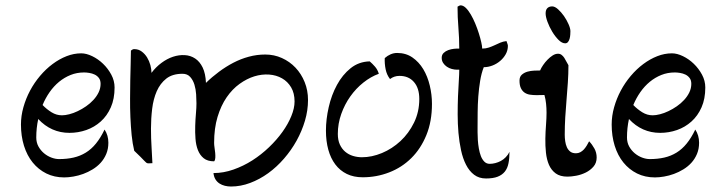

<svg xmlns="http://www.w3.org/2000/svg" viewBox="-20 -657 2632 711"><path d="M404.3 -333Q404.3 -291 390.4 -259.5Q376.5 -228 353 -207Q329.6 -186 299.6 -175.5Q269.5 -165 237.3 -165Q169.4 -165 121.6 -216.3Q114.3 -183.1 114.3 -147.9Q114.3 -129.4 122.3 -114.7Q130.4 -100.1 142.8 -89.6Q155.3 -79.1 170.2 -73.5Q185.1 -67.9 198.7 -67.9Q228 -67.9 252.4 -73.5Q276.9 -79.1 297.6 -91.8Q318.4 -104.5 335.4 -125.5Q352.5 -146.5 367.2 -177.2Q381.3 -156.2 381.3 -128.4Q381.3 -105.5 373.5 -86.9Q365.7 -68.4 352.8 -54.2Q339.8 -40 323 -29.8Q306.2 -19.5 288.1 -12.9Q270 -6.3 251.7 -3.2Q233.4 0 217.8 0Q181.2 0 151.6 -14.6Q122.1 -29.3 101.1 -55.2Q80.1 -81.1 68.8 -117.2Q57.6 -153.3 57.6 -195.8Q57.6 -228 66.7 -260Q75.7 -292 91.3 -321.3Q106.9 -350.6 128.4 -376Q149.9 -401.4 174.8 -419.9Q199.7 -438.5 226.6 -449Q253.4 -459.5 280.8 -459.5Q299.8 -459.5 321.5 -449Q343.3 -438.5 361.6 -420.9Q379.9 -403.3 392.1 -380.6Q404.3 -357.9 404.3 -333ZM352.5 -346.7Q352.5 -359.9 346.2 -368.2Q339.8 -376.5 330.6 -380.9Q321.3 -385.3 310.5 -387Q299.8 -388.7 291.5 -388.7Q264.6 -388.7 241.5 -379.4Q218.3 -370.1 198.7 -354Q179.2 -337.9 163.8 -315.9Q148.4 -293.9 137.7 -268.1Q152.8 -252.4 170.9 -241.2Q189 -230 209.5 -230Q221.2 -230 236.6 -233.9Q252 -237.8 267.8 -245.4Q283.7 -252.9 298.8 -263.4Q314 -273.9 325.9 -286.9Q337.9 -299.8 345.2 -314.9Q352.5 -330.1 352.5 -346.7Z M835.4 33.7Q823.7 33.7 812.7 31Q801.8 28.3 792.7 22.5Q783.7 16.6 777.8 7.1Q772 -2.4 770.5 -16.1Q807.6 -16.1 844.5 -29.1Q881.3 -42 914.6 -63.2Q947.8 -84.5 976.3 -111.8Q1004.9 -139.2 1025.9 -168.5Q1046.9 -197.8 1058.8 -227.1Q1070.8 -256.3 1070.8 -281.2Q1070.8 -312 1058.1 -333.5Q1045.4 -355 1024.4 -366.9Q1003.4 -378.9 976.6 -380.9Q949.7 -382.8 921.9 -374.3Q894 -365.7 867.2 -346.4Q840.3 -327.1 819.3 -296.6Q798.3 -266.1 785.6 -224.1Q772.9 -182.1 772.9 -127.9Q772.9 -120.6 774.4 -110.6Q775.9 -100.6 776.9 -90.8Q777.8 -81.1 777.3 -72.5Q776.9 -64 772.9 -59.6Q748.5 -59.6 734.4 -71Q720.2 -82.5 712.9 -101.1Q705.6 -119.6 703.9 -143.3Q702.1 -167 702.9 -190.9Q703.6 -214.8 705.6 -236.8Q707.5 -258.8 707.5 -274.4Q707.5 -289.1 706.3 -307.9Q705.1 -326.7 700 -343.5Q694.8 -360.4 684.3 -372.1Q673.8 -383.8 655.8 -383.8Q618.7 -383.8 595.9 -366Q573.2 -348.1 560.5 -319.3Q547.9 -290.5 543.5 -254.2Q539.1 -217.8 539.1 -181.2Q539.1 -144.5 541.3 -110.6Q543.5 -76.7 544.4 -52.7Q536.6 -52.7 532.7 -52.2Q528.8 -51.8 526.1 -52.5Q523.4 -53.2 521 -55.2Q518.6 -57.1 513.7 -62.3Q508.8 -67.4 500.2 -76.2Q491.7 -85 477.1 -98.6Q470.7 -125 467.5 -156.7Q464.4 -188.5 462.9 -222.7Q461.4 -256.8 461.7 -291.7Q461.9 -326.7 462.4 -359.1Q462.9 -391.6 463.9 -420.2Q464.8 -448.7 464.8 -469.7Q469.2 -472.2 470.7 -473.6Q472.2 -475.1 477.5 -475.1Q492.7 -475.1 504.6 -466.3Q516.6 -457.5 524.7 -444.3Q532.7 -431.2 536.9 -415.8Q541 -400.4 541 -387.2Q557.1 -408.7 577.9 -424.1Q598.6 -439.5 620.6 -446.8Q642.6 -454.1 664.1 -452.9Q685.5 -451.7 702.6 -440.4Q719.7 -429.2 730.5 -407Q741.2 -384.8 742.7 -350.1Q765.1 -372.1 790.8 -391.1Q816.4 -410.2 844 -424.6Q871.6 -439 901.4 -447Q931.2 -455.1 962.4 -455.1Q995.1 -455.1 1023.9 -442.1Q1052.7 -429.2 1074.2 -406.5Q1095.7 -383.8 1108.2 -353Q1120.6 -322.3 1120.6 -286.6Q1120.6 -248.5 1109.4 -210.2Q1098.1 -171.9 1078.4 -136.2Q1058.6 -100.6 1031.7 -69.6Q1004.9 -38.6 973.1 -15.6Q941.4 7.3 906.2 20.5Q871.1 33.7 835.4 33.7Z M1187 -173.3Q1187 -215.3 1197.3 -260.3Q1207.5 -305.2 1227.8 -342.5Q1248 -379.9 1278.3 -404.3Q1308.6 -428.7 1349.1 -429.7Q1359.4 -420.9 1368.9 -409.9Q1378.4 -398.9 1382.8 -383.8Q1353 -373 1325.7 -351.3Q1298.3 -329.6 1277.3 -300Q1256.3 -270.5 1243.7 -234.9Q1231 -199.2 1231 -161.1Q1231 -138.2 1238.5 -121.8Q1246.1 -105.5 1258.5 -95Q1271 -84.5 1287.1 -79.6Q1303.2 -74.7 1320.3 -74.7Q1356.9 -74.7 1394.5 -90.3Q1432.1 -106 1462.9 -134.5Q1493.7 -163.1 1513.2 -202.9Q1532.7 -242.7 1532.7 -290.5Q1532.7 -330.6 1512.9 -353.3Q1493.2 -376 1459.5 -376Q1439.5 -376 1424.3 -364.3Q1412.1 -379.9 1408 -400.6Q1403.8 -421.4 1404.8 -441.9Q1414.6 -450.7 1426.3 -455.8Q1438 -460.9 1450.7 -460.9Q1482.9 -460.9 1507.1 -444.3Q1531.2 -427.7 1547.4 -400.9Q1563.5 -374 1571.5 -340.3Q1579.6 -306.6 1579.6 -272.5Q1579.6 -207 1558.8 -156.5Q1538.1 -106 1502.9 -71.3Q1467.8 -36.6 1421.1 -18.6Q1374.5 -0.5 1323.2 -0.5Q1289.6 -0.5 1264.2 -12.9Q1238.8 -25.4 1221.7 -48.1Q1204.6 -70.8 1195.8 -102.5Q1187 -134.3 1187 -173.3Z M1866.7 -94.7Q1866.7 -70.8 1863 -52.5Q1859.4 -34.2 1849.6 -21.7Q1839.8 -9.3 1823 -2.7Q1806.2 3.9 1779.8 3.9Q1753.9 3.9 1735.8 -9.8Q1717.8 -23.4 1705.8 -46.9Q1693.8 -70.3 1687.3 -100.8Q1680.7 -131.3 1677.7 -165Q1674.8 -198.7 1674.8 -233.4Q1674.8 -268.1 1676 -299.6Q1677.2 -331.1 1679 -356.9Q1680.7 -382.8 1680.7 -398.9H1672.4Q1663.1 -398.9 1653.1 -401.6Q1643.1 -404.3 1634.8 -409.9Q1626.5 -415.5 1621.1 -423.8Q1615.7 -432.1 1615.7 -442.9Q1615.7 -454.1 1622.8 -460.9Q1629.9 -467.8 1639.9 -471.4Q1649.9 -475.1 1661.1 -476.3Q1672.4 -477.5 1680.7 -477.1Q1680.7 -516.1 1677.5 -554.7Q1674.3 -593.3 1674.3 -632.3Q1676.3 -633.3 1679.7 -635.3Q1683.1 -637.2 1685.5 -637.2Q1695.3 -637.2 1705.1 -627.7Q1714.8 -618.2 1723.6 -603Q1732.4 -587.9 1740 -569.6Q1747.6 -551.3 1753.2 -533.4Q1758.8 -515.6 1762.2 -500.5Q1765.6 -485.4 1765.6 -477.1Q1779.3 -477.1 1790.5 -481Q1801.8 -484.9 1812 -489.7Q1822.3 -494.6 1832.5 -499Q1842.8 -503.4 1855.5 -504.9Q1856.4 -502.4 1858.6 -496.3Q1860.8 -490.2 1860.8 -487.8Q1860.8 -470.7 1852.8 -456.3Q1844.7 -441.9 1832 -431.2Q1819.3 -420.4 1803.5 -414.3Q1787.6 -408.2 1771.5 -408.2Q1762.7 -386.2 1758.1 -357.9Q1753.4 -329.6 1751.2 -299.6Q1749 -269.5 1748.8 -240.5Q1748.5 -211.4 1748.5 -187.5Q1748.5 -179.7 1748.5 -166.7Q1748.5 -153.8 1749.5 -138.4Q1750.5 -123 1753.2 -107.4Q1755.9 -91.8 1760.7 -79.1Q1765.6 -66.4 1773.7 -58.3Q1781.7 -50.3 1793.5 -50.3Q1803.2 -50.3 1814 -53Q1824.7 -55.7 1834.7 -61Q1844.7 -66.4 1853 -75Q1861.3 -83.5 1866.7 -94.7Z M2081.5 -2.9Q2054.2 -2.9 2037.8 -14.9Q2021.5 -26.9 2012.9 -46.6Q2004.4 -66.4 2001.7 -91.8Q1999 -117.2 1999.5 -143.6Q2000 -169.9 2002 -195.1Q2003.9 -220.2 2003.9 -239.7Q2003.9 -256.3 2002.2 -272.9Q2000.5 -289.6 1996.1 -305.2L1966.8 -304.7Q1954.1 -304.7 1942.6 -306.4Q1931.2 -308.1 1922.6 -314Q1914.1 -319.8 1908.9 -330.6Q1903.8 -341.3 1903.8 -358.4Q1903.8 -373 1912.6 -380.6Q1921.4 -388.2 1933.3 -391.6Q1945.3 -395 1958.3 -395.5Q1971.2 -396 1980 -396Q1983.9 -405.3 1991.2 -416Q1998.5 -426.8 2007.6 -436Q2016.6 -445.3 2026.6 -451.7Q2036.6 -458 2046.4 -458Q2054.2 -458 2059.8 -453.6Q2065.4 -449.2 2069.6 -442.9Q2073.7 -436.5 2077.4 -429Q2081.1 -421.4 2085 -415.5Q2085 -383.3 2082.8 -351.1Q2080.6 -318.8 2077.9 -286.9Q2075.2 -254.9 2073.2 -222.7Q2071.3 -190.4 2071.3 -158.2Q2071.3 -146.5 2073 -134.3Q2074.7 -122.1 2079.1 -112.1Q2083.5 -102.1 2091.6 -95.7Q2099.6 -89.4 2112.8 -89.4Q2121.6 -89.4 2128.9 -93.3Q2136.2 -97.2 2142.1 -103.5Q2147.9 -109.9 2152.8 -117.9Q2157.7 -126 2161.6 -133.8Q2172.9 -122.1 2181.2 -106.9Q2189.5 -91.8 2189.5 -73.7Q2189.5 -53.7 2177.7 -40Q2166 -26.4 2149.2 -18.1Q2132.3 -9.8 2113.8 -6.3Q2095.2 -2.9 2081.5 -2.9ZM2024.9 -633.3Q2034.7 -633.3 2046.4 -622.8Q2058.1 -612.3 2068.4 -597.7Q2078.6 -583 2085.4 -567.4Q2092.3 -551.8 2092.3 -541.5Q2092.3 -536.1 2091.8 -528.6Q2091.3 -521 2089.4 -513.9Q2087.4 -506.8 2083.5 -501.7Q2079.6 -496.6 2072.8 -496.6Q2061 -496.6 2048.3 -509.3Q2035.6 -522 2024.9 -539.8Q2014.2 -557.6 2007.3 -576.4Q2000.5 -595.2 2000.5 -607.4Q2000.5 -620.6 2007.1 -627Q2013.7 -633.3 2024.9 -633.3Z M2591.8 -333Q2591.8 -291 2577.9 -259.5Q2564 -228 2540.5 -207Q2517.1 -186 2487.1 -175.5Q2457 -165 2424.8 -165Q2356.9 -165 2309.1 -216.3Q2301.8 -183.1 2301.8 -147.9Q2301.8 -129.4 2309.8 -114.7Q2317.9 -100.1 2330.3 -89.6Q2342.8 -79.1 2357.7 -73.5Q2372.6 -67.9 2386.2 -67.9Q2415.5 -67.9 2439.9 -73.5Q2464.4 -79.1 2485.1 -91.8Q2505.9 -104.5 2522.9 -125.5Q2540 -146.5 2554.7 -177.2Q2568.8 -156.2 2568.8 -128.4Q2568.8 -105.5 2561 -86.9Q2553.2 -68.4 2540.3 -54.2Q2527.3 -40 2510.5 -29.8Q2493.7 -19.5 2475.6 -12.9Q2457.5 -6.3 2439.2 -3.2Q2420.9 0 2405.3 0Q2368.7 0 2339.1 -14.6Q2309.6 -29.3 2288.6 -55.2Q2267.6 -81.1 2256.3 -117.2Q2245.1 -153.3 2245.1 -195.8Q2245.1 -228 2254.2 -260Q2263.2 -292 2278.8 -321.3Q2294.4 -350.6 2315.9 -376Q2337.4 -401.4 2362.3 -419.9Q2387.2 -438.5 2414.1 -449Q2440.9 -459.5 2468.3 -459.5Q2487.3 -459.5 2509 -449Q2530.8 -438.5 2549.1 -420.9Q2567.4 -403.3 2579.6 -380.6Q2591.8 -357.9 2591.8 -333ZM2540 -346.7Q2540 -359.9 2533.7 -368.2Q2527.3 -376.5 2518.1 -380.9Q2508.8 -385.3 2498 -387Q2487.3 -388.7 2479 -388.7Q2452.1 -388.7 2429 -379.4Q2405.8 -370.1 2386.2 -354Q2366.7 -337.9 2351.3 -315.9Q2335.9 -293.9 2325.2 -268.1Q2340.3 -252.4 2358.4 -241.2Q2376.5 -230 2397 -230Q2408.7 -230 2424.1 -233.9Q2439.5 -237.8 2455.3 -245.4Q2471.2 -252.9 2486.3 -263.4Q2501.5 -273.9 2513.4 -286.9Q2525.4 -299.8 2532.7 -314.9Q2540 -330.1 2540 -346.7Z"/></svg>

Font: RIT Kutty
Style: Bold
Weight: 700
Designer: Artist Kutty Kodungallur
Foundry: Rachana Institute of Technology
Version: 1.3.2